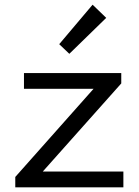

<svg xmlns="http://www.w3.org/2000/svg" viewBox="-20 -797 590 817"><path d="M45 -44V0H505V-67H162L496 -442V-486H82V-419H378ZM232 -609 275 -568 432 -721 374 -777Z"/></svg>

Font: Codetta
Style: Regular
Weight: 400
Italic angle: -11°
Designer: Ulrich Proeller
Foundry: PROSA GmbH
Version: Version 2.00;September 29, 2018;FontCreator 11.5.0.2427 64-b